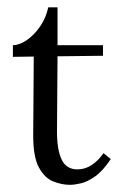

<svg xmlns="http://www.w3.org/2000/svg" viewBox="-20 -501 331 533"><path d="M174.2 12.1Q151.4 12.1 127.6 2.6Q103.8 -7 87.8 -36.5Q71.9 -66 72.2 -126.1L73.7 -344L15.8 -343.2V-375.5Q34.8 -375.9 55.2 -390.2Q75.5 -404.5 91.7 -428.1Q107.8 -451.8 114 -480.7H139.7V-375.5H265.9V-346.2L139.7 -344.7L138.2 -136Q138.2 -84.7 151.3 -57.8Q164.3 -30.8 195.1 -30.8Q216 -30.8 234.3 -42.7Q252.7 -54.6 267.3 -75.9L287.5 -59.4Q265.5 -26.4 244.2 -11.4Q223 3.7 204.8 7.9Q186.7 12.1 174.2 12.1Z"/></svg>

Font: Parastoo
Style: Regular
Weight: 400
Foundry: Saber Rastikerdar (saber.rastikerdar@gmail.com)
Version: Version 3.000